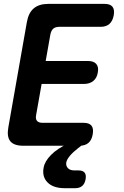

<svg xmlns="http://www.w3.org/2000/svg" viewBox="-20 -750 640 988"><path d="M215.1 -436.1H433.7Q462.1 -436.1 475.4 -420.8Q488.7 -405.5 483.3 -377.1Q478.9 -348.7 460.1 -333.4Q441.2 -318.1 412.8 -318.1H194.2L165.9 -158Q161.9 -138 170.4 -128Q178.9 -118 198.9 -118H410.1Q439.2 -118 450.9 -103.1Q462.5 -88.1 457.1 -59Q452.4 -29.9 435.4 -15Q418.3 0 389.2 0H100Q52 0 33.2 -23Q14.4 -46 22.8 -94L118.2 -636Q126.6 -684 153.8 -707Q181 -730 229 -730H518.2Q547.3 -730 559 -715Q570.6 -700.1 565.2 -671Q559.8 -641.9 543.1 -626.9Q526.4 -612 497.3 -612H286.1Q264.7 -612 253.9 -602.3Q243.1 -592.7 239.1 -572ZM383.7 126.9Q406.4 126.9 415.6 138.6Q424.7 150.3 420.3 173Q416.2 195.7 402.6 207.1Q389.1 218.4 366.4 218.4H313.5Q254.3 218.4 225.1 189.1Q195.9 159.8 204.3 113.5Q210 80.3 242.4 47.4Q274.8 14.6 329.2 -10.7H411.9L382.1 12.3Q355 33.3 339.5 52Q324 70.6 321 86Q318.4 103.1 329.2 115Q339.9 126.9 362.8 126.9Z"/></svg>

Font: Maple Mono
Style: Italic
Weight: 400
Italic angle: -10°
Monospace: yes
Designer: subframe7536
Version: Version 7.300